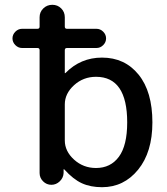

<svg xmlns="http://www.w3.org/2000/svg" viewBox="-20 -770 697 800"><path d="M380 -450Q327 -450 288.5 -415Q250 -380 250 -335V-185Q250 -140 288.5 -105Q327 -70 380 -70Q441 -70 475.5 -117Q510 -164 510 -260Q510 -450 380 -450ZM72 -570Q56 -570 44 -582Q32 -594 32 -610Q32 -626 44 -638Q56 -650 72 -650H136Q145 -650 145 -659V-698Q145 -720 160.5 -735Q176 -750 198 -750Q220 -750 235 -735Q250 -720 250 -698V-659Q250 -650 259 -650H382Q398 -650 410 -638Q422 -626 422 -610Q422 -594 410 -582Q398 -570 382 -570H259Q250 -570 250 -561V-466Q250 -465 251 -465Q252 -465 253 -466Q316 -530 405 -530Q500 -530 557.5 -459Q615 -388 615 -260Q615 -136 555.5 -63Q496 10 405 10Q357 10 321 -6.5Q285 -23 248 -64Q247 -65 246 -65Q245 -65 245 -64V-49Q244 -29 229 -14.5Q214 0 194 0Q174 0 159.5 -14.5Q145 -29 145 -49V-561Q145 -570 136 -570Z"/></svg>

Font: Rounded Mplus 1c Medium
Style: Regular
Weight: 500
Version: Version 1.059.20150529